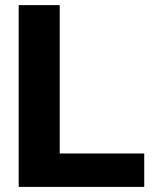

<svg xmlns="http://www.w3.org/2000/svg" viewBox="-20 -732 598 752"><path d="M544.9 0H53.2V-711.9H213.9V-130.9H544.9Z"/></svg>

Font: Creato Display ExtraBold
Style: Regular
Weight: 800
Version: Version 1.000